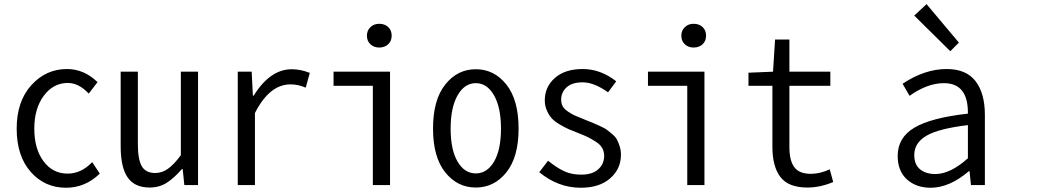

<svg xmlns="http://www.w3.org/2000/svg" viewBox="-20 -883 5022 916"><path d="M294.9 12.7Q193.4 12.7 126.5 -63Q59.6 -138.7 59.6 -269.5Q59.6 -399.4 129.4 -476.6Q199.2 -553.7 299.8 -553.7Q380.9 -553.7 445.3 -491.2L403.3 -436.5Q355.5 -487.3 303.7 -487.3Q234.4 -487.3 189 -426.3Q143.6 -365.2 143.6 -269.5Q143.6 -172.9 187.5 -113.8Q231.4 -54.7 302.7 -54.7Q367.2 -54.7 419.9 -109.4L456.1 -54.7Q386.7 12.7 294.9 12.7Z M694.3 11.7Q622.1 11.7 588.9 -36.6Q555.7 -85 555.7 -184.6V-541H637.7V-195.3Q637.7 -123 656.2 -90.3Q674.8 -57.6 720.7 -57.6Q752.9 -57.6 781.7 -78.1Q810.5 -98.6 842.8 -142.6V-541H924.8V0H859.4L851.6 -76.2H847.7Q810.5 -33.2 774.9 -10.7Q739.3 11.7 694.3 11.7Z M1114.3 0V-541H1180.7L1186.5 -426.8H1190.4Q1268.6 -552.7 1372.1 -552.7Q1414.1 -552.7 1458 -535.2L1438.5 -464.8Q1402.3 -480.5 1366.2 -480.5Q1265.6 -480.5 1196.3 -343.8V0Z M1758.8 0V-473.6H1571.3V-541H1840.8V0ZM1789.1 -656.2Q1763.7 -656.2 1747.1 -671.9Q1730.5 -687.5 1730.5 -712.9Q1730.5 -737.3 1747.1 -753.4Q1763.7 -769.5 1789.1 -769.5Q1815.4 -769.5 1832 -753.9Q1848.6 -738.3 1848.6 -712.9Q1848.6 -687.5 1832 -671.9Q1815.4 -656.2 1789.1 -656.2Z M2045.9 -269.5Q2045.9 -406.2 2104 -479.5Q2162.1 -552.7 2250 -552.7Q2337.9 -552.7 2396 -479.5Q2454.1 -406.2 2454.1 -269.5Q2454.1 -133.8 2396 -61Q2337.9 11.7 2250 11.7Q2162.1 11.7 2104 -61Q2045.9 -133.8 2045.9 -269.5ZM2370.1 -269.5Q2370.1 -370.1 2336.9 -428.2Q2303.7 -486.3 2250 -486.3Q2196.3 -486.3 2163.1 -428.2Q2129.9 -370.1 2129.9 -269.5Q2129.9 -168 2163.1 -111.8Q2196.3 -55.7 2250 -55.7Q2303.7 -55.7 2336.9 -111.8Q2370.1 -168 2370.1 -269.5Z M2751 12.7Q2642.6 12.7 2552.7 -61.5L2594.7 -116.2Q2635.7 -83 2670.9 -66.4Q2706.1 -49.8 2752.9 -49.8Q2805.7 -49.8 2834 -75.2Q2862.3 -100.6 2862.3 -139.6Q2862.3 -160.2 2853 -176.8Q2843.8 -193.4 2822.3 -207Q2800.8 -220.7 2785.2 -228.5Q2769.5 -236.3 2739.3 -248Q2710.9 -258.8 2693.4 -266.6Q2675.8 -274.4 2651.4 -288.6Q2627 -302.7 2613.3 -317.4Q2599.6 -332 2589.4 -355Q2579.1 -377.9 2579.1 -404.3Q2579.1 -468.8 2627.4 -511.2Q2675.8 -553.7 2759.8 -553.7Q2845.7 -553.7 2919.9 -495.1L2880.9 -442.4Q2814.5 -490.2 2759.8 -490.2Q2709 -490.2 2683.1 -466.3Q2657.2 -442.4 2657.2 -408.2Q2657.2 -389.6 2664.6 -376Q2671.9 -362.3 2691.4 -349.6Q2710.9 -336.9 2722.2 -332Q2733.4 -327.1 2764.6 -314.5Q2772.5 -311.5 2776.4 -309.6Q2801.8 -299.8 2810.5 -295.9Q2819.3 -292 2842.3 -281.7Q2865.2 -271.5 2875 -264.2Q2884.8 -256.8 2900.9 -243.2Q2917 -229.5 2923.8 -216.3Q2930.7 -203.1 2936.5 -184.6Q2942.4 -166 2942.4 -144.5Q2942.4 -77.1 2891.1 -32.2Q2839.8 12.7 2751 12.7Z M3258.8 0V-473.6H3071.3V-541H3340.8V0ZM3289.1 -656.2Q3263.7 -656.2 3247.1 -671.9Q3230.5 -687.5 3230.5 -712.9Q3230.5 -737.3 3247.1 -753.4Q3263.7 -769.5 3289.1 -769.5Q3315.4 -769.5 3332 -753.9Q3348.6 -738.3 3348.6 -712.9Q3348.6 -687.5 3332 -671.9Q3315.4 -656.2 3289.1 -656.2Z M3832 11.7Q3742.2 11.7 3703.6 -38.1Q3665 -87.9 3665 -182.6V-473.6H3550.8V-536.1L3668 -541L3677.7 -694.3H3746.1V-541H3941.4V-473.6H3746.1V-180.7Q3746.1 -117.2 3769.5 -85.4Q3793 -53.7 3848.6 -53.7Q3892.6 -53.7 3938.5 -75.2L3955.1 -14.6Q3892.6 11.7 3832 11.7Z M4419.9 12.7Q4350.6 12.7 4306.6 -27.3Q4262.7 -67.4 4262.7 -138.7Q4262.7 -226.6 4342.3 -273.9Q4421.9 -321.3 4597.7 -340.8Q4599.6 -486.3 4483.4 -486.3Q4404.3 -486.3 4319.3 -425.8L4286.1 -483.4Q4391.6 -553.7 4496.1 -553.7Q4589.8 -553.7 4634.3 -495.6Q4678.7 -437.5 4678.7 -335V0H4612.3L4605.5 -66.4H4602.5Q4509.8 12.7 4419.9 12.7ZM4442.4 -52.7Q4513.7 -52.7 4597.7 -127.9V-286.1Q4458 -269.5 4399.9 -235.4Q4341.8 -201.2 4341.8 -143.6Q4341.8 -97.7 4369.6 -75.2Q4397.5 -52.7 4442.4 -52.7ZM4513.7 -638.7 4341.8 -808.6 4400.4 -863.3 4554.7 -679.7Z"/></svg>

Font: Gen Shin Gothic Monospace Normal
Style: Regular
Weight: 350
Designer: [Source Han Sans]
Ryoko NISHIZUKA  (kana & ideographs); Paul D. Hunt (Latin, Greek & Cyrillic); Wenlong ZHANG  (bopomofo
Version: Version 1.002.20150607